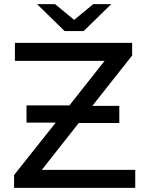

<svg xmlns="http://www.w3.org/2000/svg" viewBox="-20 -907 707 927"><path d="M633 -87V0H48V-62L249 -315H108V-398H315L485 -613H52V-700H618V-639L426 -396H556V-313H360L182 -87ZM517 -887 384 -757H292L159 -887H246L338 -811L430 -887Z"/></svg>

Font: Montserrat Alternates Medium
Style: Regular
Weight: 500
Designer: Julieta Ulanovsky
Foundry: Julieta Ulanovsky
Version: Version 7.200